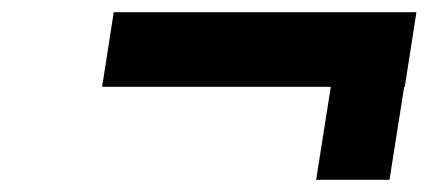

<svg xmlns="http://www.w3.org/2000/svg" viewBox="-20 -550 701 314"><path d="M642 -408H641L617 -256H497L521 -408H147L166 -530H661Z"/></svg>

Font: Be Vietnam ExtraBold
Style: Italic
Weight: 800
Italic angle: -9.778°
Designer: Gabriel Lam
Foundry: TypeRant
Version: Version 3.000